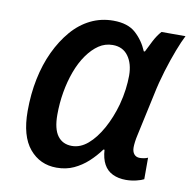

<svg xmlns="http://www.w3.org/2000/svg" viewBox="-67 -617 696 694"><g transform="rotate(10 280.5 -269.5)"><path d="M184 10Q123 10 84.5 -36Q46 -82 46 -174Q46 -236 57.5 -292Q69 -348 91 -394.5Q113 -441 143 -476Q173 -511 211.5 -530Q250 -549 295 -549Q348 -549 377 -523Q406 -497 422 -459H426Q434 -476 446.5 -500Q459 -524 473 -539H561Q550 -518 536 -481.5Q522 -445 508.5 -401Q495 -357 486 -313L452 -156Q449 -143 447.5 -131Q446 -119 446 -111Q446 -95 453.5 -86Q461 -77 474 -77Q481 -77 489.5 -78.5Q498 -80 504 -83V-4Q495 1 476.5 5.5Q458 10 438 10Q411 10 390 0Q369 -10 357.5 -31Q346 -52 344 -84H340Q321 -58 298 -37Q275 -16 247 -3Q219 10 184 10ZM225 -77Q256 -77 283.5 -100.5Q311 -124 333.5 -164.5Q356 -205 370 -255Q378 -285 381.5 -312.5Q385 -340 385 -363Q385 -407 365 -434.5Q345 -462 308 -462Q280 -462 257 -446.5Q234 -431 214.5 -403.5Q195 -376 181.5 -339.5Q168 -303 161 -262Q154 -221 154 -179Q154 -127 172.5 -102Q191 -77 225 -77Z"/></g></svg>

Font: Noto Sans Display Medium
Style: Italic
Weight: 500
Italic angle: -12°
Designer: Monotype Design Team
Foundry: Monotype Imaging Inc.
Version: Version 2.003